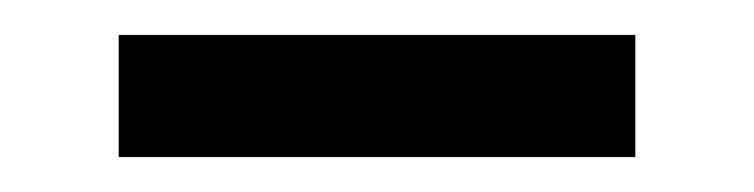

<svg xmlns="http://www.w3.org/2000/svg" viewBox="-20 -317 432 110"><path d="M48 -227V-297H344V-227Z"/></svg>

Font: Mona Sans SemiExpanded
Style: Regular
Weight: 400
Width: 6
Designer: Deni Anggara
Foundry: GitHub
Version: Version 2.000